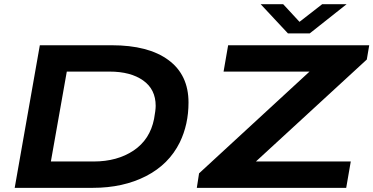

<svg xmlns="http://www.w3.org/2000/svg" viewBox="-20 -905 1799 925"><path d="M1649.9 -884.8 1472.2 -744.1H1367.2L1235.8 -884.8H1344.2L1422.9 -799.8L1532.2 -884.8ZM50.8 0 171.9 -687H518.1Q694.8 -687 791.5 -615.7Q888.2 -544.4 888.2 -411.1Q888.2 -305.7 846.2 -219.2Q793.9 -113.3 683.6 -56.6Q573.2 0 426.8 0ZM928.2 0 939 -69.8 1471.2 -560.1H1057.1L1079.1 -687H1758.8L1747.1 -618.2L1212.9 -127H1669.9L1647.9 0ZM225.1 -127H431.2Q544.9 -127 623.8 -179.9Q702.6 -232.9 722.2 -332Q730 -374.5 730 -395Q730 -474.6 669.7 -517.3Q609.4 -560.1 507.8 -560.1H301.8Z"/></svg>

Font: Archivo Expanded SemiBold
Style: Italic
Weight: 600
Width: 7
Italic angle: -10°
Designer: Hector Gatti
Foundry: Omnibus-Type
Version: Version 2.001